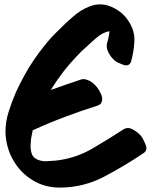

<svg xmlns="http://www.w3.org/2000/svg" viewBox="-20 -808 724 874"><path d="M619.1 -192.4Q604.5 -208 583 -219.7Q560.5 -231.4 540 -217.8Q469.7 -171.9 395.5 -128.9Q321.3 -86.9 235.4 -77.1Q214.8 -75.2 192.4 -74.2Q168.9 -73.2 149.4 -82Q127.9 -91.8 123 -113.3Q117.2 -134.8 120.1 -156.2Q120.1 -170.9 123 -185.5Q126 -200.2 128.9 -214.8Q201.2 -248 274.4 -275.4Q348.6 -303.7 423.8 -327.1Q432.6 -330.1 437.5 -335Q442.4 -340.8 444.3 -348.6Q448.2 -366.2 435.5 -388.7Q423.8 -412.1 404.3 -428.7Q391.6 -439.5 377 -444.3Q362.3 -450.2 349.6 -446.3Q314.5 -434.6 280.3 -422.9Q245.1 -411.1 210.9 -398.4Q237.3 -440.4 267.6 -480.5Q297.9 -519.5 333 -555.7Q341.8 -565.4 350.6 -574.2Q360.4 -583 370.1 -591.8Q390.6 -611.3 418.9 -635.7Q447.3 -661.1 478.5 -666Q477.5 -653.3 474.6 -641.6Q472.7 -628.9 468.8 -617.2Q460.9 -592.8 473.6 -569.3Q485.4 -545.9 503.9 -531.2Q514.6 -522.5 542 -512.7Q569.3 -503.9 577.1 -529.3Q589.8 -575.2 591.8 -621.1Q593.8 -667 566.4 -710Q539.1 -753.9 488.3 -776.4Q461.9 -788.1 435.5 -788.1Q411.1 -788.1 386.7 -778.3Q346.7 -762.7 311.5 -731.4Q276.4 -701.2 247.1 -670.9Q214.8 -640.6 187.5 -606.4Q159.2 -572.3 134.8 -536.1Q110.4 -501 90.8 -463.9Q70.3 -427.7 52.7 -388.7Q34.2 -346.7 19.5 -299.8Q4.9 -253.9 4.9 -207Q5.9 -170.9 15.6 -136.7Q25.4 -102.5 43 -74.2Q75.2 -19.5 130.9 13.7Q186.5 46.9 255.9 45.9Q362.3 44.9 456.1 -4.9Q548.8 -53.7 633.8 -111.3Q646.5 -119.1 646.5 -133.8Q646.5 -141.6 641.6 -152.3Q629.9 -180.7 619.1 -192.4Z"/></svg>

Font: TroubleSide
Style: Comic
Weight: 400
Designer: Koroletov
Version: 1_5